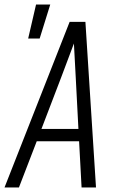

<svg xmlns="http://www.w3.org/2000/svg" viewBox="-29 -832 549 852"><path d="M-9 0 280 -735H350L397 0H333L322 -205H134L55 0ZM319 -260 307 -490Q305 -527 303 -564.5Q301 -602 299 -639Q285 -602 271 -564.5Q257 -527 243 -490L155 -260ZM96 -661 131 -812H194L147 -661Z"/></svg>

Font: Iosevka Light Oblique
Style: Regular
Weight: 300
Italic angle: -9°
Monospace: yes
Designer: Belleve Invis
Foundry: Belleve Invis
Version: Version 32.5.0; ttfautohint (v1.8.4)